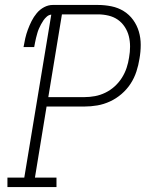

<svg xmlns="http://www.w3.org/2000/svg" viewBox="-20 -755 640 775"><path d="M10 0V-38H78L187 -696Q177 -695 169 -688Q161 -681 155.5 -673Q150 -665 145.5 -656.5Q141 -648 137 -639Q133 -630 130.5 -620.5Q128 -611 125.5 -602Q123 -593 121.5 -583.5Q120 -574 118 -565H75Q78 -583 82 -600.5Q86 -618 92.5 -635.5Q99 -653 107.5 -670Q116 -687 128.5 -702Q141 -717 158 -726Q175 -735 193 -735H375Q403 -735 430 -729.5Q457 -724 479.5 -710Q502 -696 517.5 -674.5Q533 -653 540.5 -627.5Q548 -602 548 -574Q548 -546 543 -518Q539 -492 530.5 -466Q522 -440 507 -417Q492 -394 470.5 -375.5Q449 -357 424 -345.5Q399 -334 373 -329.5Q347 -325 321 -325H168L121 -38H208V0ZM175 -363H321Q342 -363 363.5 -367Q385 -371 405.5 -381Q426 -391 443 -406.5Q460 -422 472 -441Q484 -460 491 -481Q498 -502 501 -523Q505 -545 505 -567Q505 -589 500 -609Q495 -629 483.5 -646.5Q472 -664 455.5 -675.5Q439 -687 418 -692Q397 -697 375 -697H230Z"/></svg>

Font: Iosevka Curly Slab XLtExObl
Style: Regular
Weight: 200
Width: 7
Italic angle: -9°
Monospace: yes
Designer: Belleve Invis
Foundry: Belleve Invis
Version: Version 11.0.0; ttfautohint (v1.8.3)